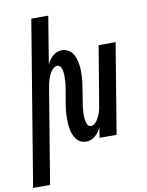

<svg xmlns="http://www.w3.org/2000/svg" viewBox="-135 -806 836 1092"><g transform="rotate(-10 283.0 -260.0)"><path d="M-34 215 123 -735H221L176 -461Q182 -474 190.5 -486Q199 -498 210 -507.5Q221 -517 234.5 -522.5Q248 -528 262 -528Q280 -528 296 -520Q312 -512 322 -498.5Q332 -485 337.5 -468Q343 -451 346 -433.5Q349 -416 349.5 -398Q350 -380 349 -361.5Q348 -343 345.5 -324.5Q343 -306 340 -288L329 -218Q327 -208 325.5 -198Q324 -188 323.5 -178Q323 -168 322 -158Q321 -148 321.5 -138Q322 -128 323 -118.5Q324 -109 326.5 -100Q329 -91 335 -83Q341 -75 351 -75Q363 -75 373 -83Q383 -91 389.5 -101.5Q396 -112 401 -123Q406 -134 409.5 -145Q413 -156 415 -167.5Q417 -179 419 -191L474 -520H572L486 0H388L397 -59Q391 -46 382.5 -34Q374 -22 363 -12.5Q352 -3 338.5 2.5Q325 8 311 8Q293 8 277 0Q261 -8 251.5 -21.5Q242 -35 236 -52Q230 -69 227.5 -86.5Q225 -104 224.5 -122Q224 -140 224.5 -158.5Q225 -177 227.5 -195.5Q230 -214 233 -232L245 -302Q246 -312 248 -322Q250 -332 250.5 -342Q251 -352 251.5 -362Q252 -372 252 -382Q252 -392 251 -401.5Q250 -411 247.5 -420Q245 -429 238.5 -437Q232 -445 222 -445Q210 -445 200.5 -437Q191 -429 184 -418.5Q177 -408 172.5 -397Q168 -386 164.5 -375Q161 -364 158.5 -352.5Q156 -341 154 -329L64 215Z"/></g></svg>

Font: Iosevka SmBd Ex Obl
Style: Regular
Weight: 600
Width: 7
Italic angle: -9°
Monospace: yes
Designer: Belleve Invis
Foundry: Belleve Invis
Version: Version 32.5.0; ttfautohint (v1.8.4)